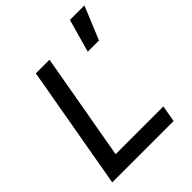

<svg xmlns="http://www.w3.org/2000/svg" viewBox="-213 -891 1015 1015"><g transform="rotate(-45 295.0 -383.0)"><path d="M32.7 0 154.8 -693.4H256.8L150.9 -92.8H507.8L491.7 0ZM429.7 -580.1 481.9 -765.6H590.3L513.7 -580.1Z"/></g></svg>

Font: Cascadia Code NF
Style: Italic
Weight: 400
Italic angle: -10°
Monospace: yes
Designer: Aaron Bell
Foundry: Saja Typeworks
Version: Version 2404.023; ttfautohint (v1.8.4)